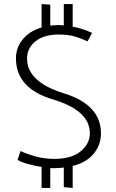

<svg xmlns="http://www.w3.org/2000/svg" viewBox="-20 -820 573 951"><path d="M186 111V7Q148 1 113.5 -9Q79 -19 67 -29L82 -72Q108 -59 153 -46Q198 -33 248 -33Q334 -33 379.5 -70.5Q425 -108 425 -160Q425 -273 242 -327.5Q59 -382 59 -531Q59 -584 92.5 -625Q126 -666 186 -684V-800L229 -797V-693Q239 -694 248.5 -695Q258 -696 268 -696Q275 -696 282 -695.5Q289 -695 296 -694V-800H340V-688Q368 -683 392.5 -674.5Q417 -666 436 -657L414 -615Q388 -627 355 -638Q322 -649 270 -649Q198 -649 156 -615.5Q114 -582 114 -530Q114 -414 297 -357.5Q480 -301 480 -160Q480 -102 444 -58.5Q408 -15 340 2V111L296 107V10Q285 11 273 12Q261 13 249 13Q245 13 239.5 13Q234 13 229 12V111Z"/></svg>

Font: Palanquin ExtraLight
Style: Regular
Weight: 275
Designer: Pria Ravichandran
Version: Version 1.001